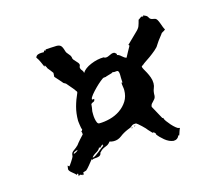

<svg xmlns="http://www.w3.org/2000/svg" viewBox="-84 -526 867 760"><g transform="rotate(-15 350.0 -145.5)"><path d="M150 119 147 118 144 122Q140 117 128.5 108Q117 99 116 92L118 77L124 82Q127 79 135.5 66Q144 53 146 48L147 42Q147 32 157.5 25Q168 18 177 9Q181 3 192 -9.5Q203 -22 208 -27L207 -37H204Q206 -39 207.5 -40.5Q209 -42 211 -47Q209 -49 208 -55Q207 -61 206 -67Q205 -73 204.5 -78.5Q204 -84 204 -84Q204 -114 211 -140Q218 -166 230 -192V-196L219 -211L196 -238L187 -243Q182 -249 175 -257Q168 -265 158 -276L159 -292Q156 -297 150.5 -303.5Q145 -310 142 -314L140 -317Q140 -319 137 -323.5Q134 -328 134 -330L131 -325Q126 -336 121.5 -346.5Q117 -357 109 -368Q112 -376 119 -378.5Q126 -381 134 -381H144Q144 -387 150 -387V-385Q153 -385 152.5 -387.5Q152 -390 158 -390L175 -391Q182 -391 187.5 -391.5Q193 -392 198 -392Q209 -392 215 -387Q221 -382 226 -364Q228 -356 235.5 -348.5Q243 -341 245 -333Q245 -327 248.5 -322.5Q252 -318 256.5 -313.5Q261 -309 264.5 -304.5Q268 -300 268 -295L265 -287Q265 -279 270.5 -273Q276 -267 276 -260Q286 -277 313.5 -288.5Q341 -300 367 -300Q370 -297 375 -297Q383 -297 392 -302Q401 -307 409 -307Q413 -307 416 -304Q419 -301 421 -299Q421 -297 420 -296.5Q419 -296 419 -295Q427 -295 436.5 -286Q446 -277 454 -275Q459 -284 465 -295.5Q471 -307 477 -317V-320L474 -322L516 -363Q528 -374 531.5 -383Q535 -392 539 -408L541 -409Q543 -411 544.5 -411.5Q546 -412 548 -414L552 -417L557 -416H560L561 -420L567 -417Q576 -414 579.5 -406.5Q583 -399 591 -397L601 -395Q607 -394 611 -387.5Q615 -381 618 -372.5Q621 -364 624 -356Q627 -348 630 -344Q625 -339 619 -336.5Q613 -334 611 -329Q609 -327 602.5 -318Q596 -309 594 -307L584 -292Q580 -284 567.5 -273.5Q555 -263 542.5 -254Q530 -245 520.5 -239Q511 -233 514 -233Q511 -233 507 -229L503 -226Q503 -221 507.5 -213.5Q512 -206 517 -196.5Q522 -187 526.5 -175Q531 -163 531 -150Q531 -139 526.5 -129Q522 -119 522 -100Q521 -93 518 -89Q515 -85 511 -81Q507 -77 504 -73.5Q501 -70 500 -64V-61L529 -8L533 -7Q533 -2 539.5 7Q546 16 554 25Q562 34 570 40.5Q578 47 581 47H583Q585 47 586 50Q585 50 583.5 54Q582 58 580.5 62.5Q579 67 577.5 71.5Q576 76 575 77L573 74Q566 91 549 91Q531 89 514 75Q497 61 488 48L489 46Q488 44 485 41Q482 38 480 38Q478 38 477 39L462 23Q461 21 455.5 15Q450 9 443 2.5Q436 -4 430 -9Q424 -14 423 -14H420H419Q409 -14 404.5 -9.5Q400 -5 395 -3L385 1Q366 9 352 20Q338 31 320 31Q312 31 303 28Q295 39 284.5 42.5Q274 46 266 52L256 62V66Q253 72 248 74Q243 76 237 76.5Q231 77 226 77.5Q221 78 218 81V78H216Q208 88 199.5 98.5Q191 109 184 115L171 119V129L167 126L165 129Q160 125 158 125Q155 125 154 126Q153 127 150 129ZM268 -105Q268 -101 268 -92.5Q268 -84 269.5 -75Q271 -66 274 -59Q277 -52 283 -52Q304 -52 327 -58Q350 -64 369 -77Q388 -90 400 -109Q412 -128 412 -154Q412 -160 410.5 -168Q409 -176 409 -184V-185L413 -184Q413 -185 412.5 -193.5Q412 -202 412 -205V-216Q412 -222 410.5 -227.5Q409 -233 404 -234Q402 -234 398.5 -233.5Q395 -233 392 -233Q390 -233 389 -233.5Q388 -234 386 -234Q383 -231 370.5 -228Q358 -225 355 -223L345 -222Q342 -221 331.5 -212.5Q321 -204 309.5 -192.5Q298 -181 288.5 -169.5Q279 -158 279 -152Q279 -150 281 -150Q283 -150 284.5 -150.5Q286 -151 288 -151Q288 -142 282 -140Q276 -138 272 -134Q272 -130 270.5 -119.5Q269 -109 268 -105ZM257 39Q254 49 240.5 56.5Q227 64 222 72H225Q228 72 235 67.5Q242 63 249.5 57Q257 51 264 45.5Q271 40 275 38Q273 36 273 34V31L260 43ZM173 27Q167 28 160.5 31Q154 34 154 39Q158 37 162.5 35.5Q167 34 173 27ZM406 -2Q406 0 404 0H402Q400 -2 399 -2ZM419 -6 413 -4V-7Z"/></g></svg>

Font: East Sea Dokdo Cyrillic
Style: Regular
Weight: 400
Version: Version 1.00 July 4, 2018, initial release